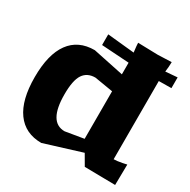

<svg xmlns="http://www.w3.org/2000/svg" viewBox="-169 -922 1078 1088"><g transform="rotate(30 370.0 -378.0)"><path d="M439.9 -449.2 319.8 -469.2Q266.6 -469.2 240.7 -430.4Q214.8 -391.6 214.8 -299.8Q214.8 -118.2 319.8 -118.2L439.9 -138.2ZM649.9 -761.2Q649.9 -731.9 645 -696.8L722.2 -703.1V-632.8Q683.1 -632.8 640.1 -631.8V-120.1Q659.7 -120.1 695.8 -127L722.2 -132.8L720.2 2L520 -1L480 -69.8L238.8 4.9Q132.8 4.9 76.4 -73.2Q20 -151.4 20 -299.8Q20 -448.7 75.9 -525.4Q131.8 -602.1 238.8 -602.1L439.9 -560.1V-636.2L259.8 -647.9V-717.8L436 -700.2Q430.2 -748 430.2 -761.2L560.1 -757.8Z"/></g></svg>

Font: Zantroke
Style: Regular
Weight: 500
Foundry: gluk
Version: Version 0.36